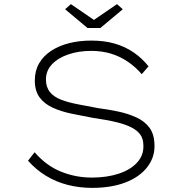

<svg xmlns="http://www.w3.org/2000/svg" viewBox="-20 -902 882 932"><path d="M427 10Q365 10 308.5 -4.5Q252 -19 203.5 -48.5Q155 -78 116 -122L148 -163Q204 -98 275.5 -69Q347 -40 426 -40Q499 -40 556.5 -59Q614 -78 646 -113.5Q678 -149 676 -196Q676 -229 660 -250Q644 -271 616 -284.5Q588 -298 555 -306.5Q522 -315 489.5 -320.5Q457 -326 430 -330Q376 -340 326 -350.5Q276 -361 235.5 -379.5Q195 -398 172 -429.5Q149 -461 149 -511Q149 -558 169.5 -594Q190 -630 228 -655Q266 -680 315.5 -692.5Q365 -705 423 -705Q487 -705 538 -690Q589 -675 629.5 -647Q670 -619 701 -580L668 -542Q638 -577 600.5 -602.5Q563 -628 519 -641.5Q475 -655 423 -655Q362 -655 312 -638Q262 -621 232.5 -590Q203 -559 203 -516Q203 -479 222.5 -455Q242 -431 278 -417.5Q314 -404 359.5 -395.5Q405 -387 457 -377Q504 -371 552 -361Q600 -351 641 -332.5Q682 -314 706 -281.5Q730 -249 730 -192Q730 -135 693 -88.5Q656 -42 588 -16Q520 10 427 10ZM405 -766 296 -857 324 -882 451 -795H421L548 -882L576 -857L467 -766Z"/></svg>

Font: Lexend Tera ExtraLight
Style: Regular
Weight: 250
Designer: Bonnie Shaver-Troup, Thomas Jockin
Foundry: Lexend
Version: Version 1.007